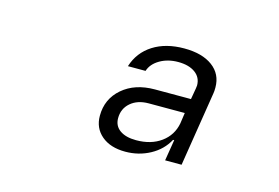

<svg xmlns="http://www.w3.org/2000/svg" viewBox="-52 -837 704 484"><g transform="rotate(15 300.0 -595.0)"><path d="M479 -665Q479 -655 478 -650L447 -455H404L413 -510H410Q395 -482 365.5 -466Q336 -450 301 -450Q262 -450 239 -469.5Q216 -489 216 -521Q216 -565 248.5 -593Q281 -621 333 -621H427L432 -650L433 -658Q433 -679 416.5 -691Q400 -703 372 -703Q345 -703 324.5 -691Q304 -679 298 -660H252Q264 -698 297 -719Q330 -740 378 -740Q425 -740 452 -720Q479 -700 479 -665ZM421 -583H327Q298 -583 280 -567.5Q262 -552 262 -527Q262 -507 277.5 -496Q293 -485 320 -485Q359 -485 385 -504Q411 -523 417 -555Z"/></g></svg>

Font: JetBrains Mono Semi Light
Style: Italic
Weight: 350
Italic angle: -9°
Monospace: yes
Designer: Philipp Nurullin, Konstantin Bulenkov
Foundry: JetBrains
Version: 2.002